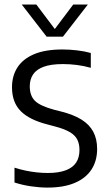

<svg xmlns="http://www.w3.org/2000/svg" viewBox="-20 -821 482 848"><path d="M190 7.5Q155 7.5 116.2 1.8Q77.5 -4 44 -15V-80.5Q69 -72.5 94.2 -67.2Q119.5 -62 144 -59.5Q168.5 -57 191 -57Q239 -57 270.2 -68.8Q301.5 -80.5 316.2 -103Q331 -125.5 331 -158.5Q331 -185.5 321.2 -204.8Q311.5 -224 287.5 -238Q263.5 -252 221 -263L191 -271Q110 -291.5 71.5 -330.2Q33 -369 33 -435.5Q33 -486 57.2 -523.5Q81.5 -561 130.8 -581.8Q180 -602.5 255.5 -602.5Q287.5 -602.5 321.2 -598.5Q355 -594.5 381 -587V-521.5Q351 -530 320 -534Q289 -538 258 -538Q205.5 -538 173.2 -526.2Q141 -514.5 126.2 -492.5Q111.5 -470.5 111.5 -440Q111.5 -398.5 134.2 -375.8Q157 -353 220 -336L250 -328.5Q305 -314.5 340 -292.8Q375 -271 392 -239Q409 -207 409 -163.5Q409 -110.5 384 -72.2Q359 -34 310.2 -13.2Q261.5 7.5 190 7.5ZM186 -659 76 -801H140.5L229 -683.5H215L303.5 -801H368L258 -659Z"/></svg>

Font: Encode Sans SC SemiCondensed
Style: Regular
Weight: 400
Width: 4
Designer: Multiple Designers
Foundry: Impallari Type
Version: Version 3.002